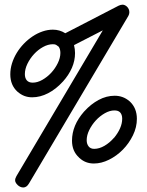

<svg xmlns="http://www.w3.org/2000/svg" viewBox="-20 -747 642 837"><path d="M302.7 -550.3Q307.1 -532.7 307.1 -515.6Q307.1 -482.4 293.5 -451.2Q279.8 -419.9 254.9 -392.1L253.4 -390.6H253.9H253.4Q224.1 -358.4 189.7 -340.6Q155.3 -322.8 120.1 -322.8Q84 -322.8 57.1 -346.7H56.2Q55.7 -346.7 55.7 -348.1V-347.7Q24.9 -376 24.9 -422.9Q24.9 -446.8 32.2 -470.5Q39.6 -494.1 52.7 -515.9Q65.9 -537.6 83.7 -556.2Q101.6 -574.7 122.1 -588.4Q142.6 -602.1 165.3 -609.9Q188 -617.7 210.4 -617.7Q240.2 -617.7 264.6 -602.1L497.1 -722.2Q506.3 -726.6 514.6 -726.6Q519.5 -726.6 524.7 -724.1Q529.8 -721.7 534.2 -717.3Q538.6 -712.9 541.3 -706.8Q543.9 -700.7 543.9 -693.4Q543.9 -685.5 539.6 -677.7L106.4 52.7Q96.2 70.3 81.5 70.3Q74.7 70.3 68.4 67.4Q62 64.5 57.1 59.8Q52.2 55.2 49.1 49.8Q45.9 44.4 45.9 39.1Q45.9 30.8 51.8 20.5L428.2 -614.7ZM235.8 -543.5Q229 -548.3 224.9 -551.3Q220.7 -554.2 210.4 -554.2Q189.5 -554.2 167.7 -542.2Q146 -530.3 128.4 -511.2Q110.8 -492.2 99.6 -469Q88.4 -445.8 88.4 -423.8Q88.4 -406.7 96.9 -396.7Q105.5 -386.7 122.6 -386.7Q143.1 -386.7 164.6 -398.9Q186 -411.1 203.4 -429.9Q220.7 -448.7 231.9 -471.7Q243.2 -494.6 243.2 -516.1Q243.2 -533.2 235.8 -543.5ZM545.9 -305.2Q546.4 -304.2 546.4 -304.2Q576.7 -275.4 576.7 -229Q576.7 -192.4 559.6 -157.2Q542.5 -122.1 515.6 -94.7Q488.8 -67.4 455.3 -50.8Q421.9 -34.2 389.2 -34.2Q352.5 -34.2 326.7 -58.1Q325.2 -58.1 325.2 -59.6L324.7 -60.1Q293.9 -87.9 293.9 -133.8Q293.9 -200.7 346.2 -260.3L348.1 -262.2Q376 -293 409.9 -311.3Q443.8 -329.6 480 -329.6Q516.6 -329.6 543.9 -306.2L545.4 -304.7ZM503.4 -257.3Q499 -261.7 492.7 -263.7Q486.3 -265.6 479 -265.6Q458.5 -265.6 437 -253.4Q415.5 -241.2 397.9 -222.2Q380.4 -203.1 369.1 -180.2Q357.9 -157.2 357.9 -135.7Q357.9 -119.6 366.2 -108.9Q374.5 -98.1 390.6 -98.1Q412.6 -98.1 435.3 -111.3Q458 -124.5 476.6 -146H477.1Q494.1 -166.5 503.4 -187.7Q512.7 -209 512.7 -229.5Q512.7 -247.6 503.4 -257.3Z"/></svg>

Font: Erica Type
Style: Regular
Weight: 400
Designer: Peter Wiegel
Foundry: Peter Wiegel
Version: Version 1.000 2010 initial release